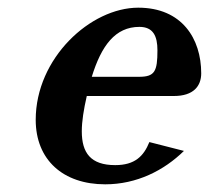

<svg xmlns="http://www.w3.org/2000/svg" viewBox="-20 -470 544 500"><path d="M73 -158C73 -54 144 10 254 10C336 10 407 -26 459 -77L369 -100C354 -63 331 -40 280 -40C216 -40 193 -72 193 -128C193 -154 198 -185 206 -220H433C484 -220 504 -246 504 -279C504 -369 454 -450 340 -450C216 -450 73 -319 73 -158ZM219 -270C244 -351 280 -400 343 -400C379 -400 390 -376 390 -339C390 -284 383 -270 342 -270Z"/></svg>

Font: Pfennig
Style: BoldItalic
Weight: 700
Italic angle: -13°
Version: Version 20100423